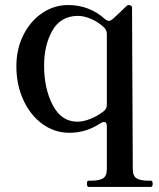

<svg xmlns="http://www.w3.org/2000/svg" viewBox="-20 -513 632 762"><path d="M578 204Q586 204 586 216Q586 229 578 229H332Q325 229 325 216Q325 210 326.5 207Q328 204 332 204H344Q373 204 388.5 195Q404 186 404 158V-12Q404 -29 393 -29Q387 -29 379 -24Q322 14 255 14Q197 14 149 -20.5Q101 -55 73 -115.5Q45 -176 45 -250Q45 -319 73 -374.5Q101 -430 148 -461.5Q195 -493 250 -493Q335 -493 397 -437Q406 -430 412 -430Q418 -430 427 -437L456 -464L482 -489Q486 -493 490 -493Q495 -493 499.5 -490.5Q504 -488 504 -483L507 158Q507 186 522.5 195Q538 204 567 204ZM392 -72Q404 -81 404 -97V-378Q404 -393 393 -404Q371 -425 342.5 -437.5Q314 -450 288 -450Q220 -449 187.5 -391Q155 -333 155 -253Q155 -161 189.5 -95.5Q224 -30 287 -30Q311 -30 339.5 -41.5Q368 -53 392 -72Z"/></svg>

Font: Shippori Mincho B1 SemiBold
Style: Regular
Weight: 600
Designer: FONTDASU
Foundry: FONTDASU / Google Inc. / but / Adobe
Version: Version 3.110; ttfautohint (v1.8.3)